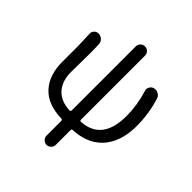

<svg xmlns="http://www.w3.org/2000/svg" viewBox="-232 -862 1233 1233"><g transform="rotate(45 384.5 -245.5)"><path d="M584 -489.3Q581.1 -496.1 581.1 -502.9Q581.1 -513.7 586.9 -523.4Q595.7 -540 613.3 -543.9Q620.1 -545.9 626 -545.9Q638.7 -545.9 649.4 -539.1Q667 -530.3 672.9 -511.7Q706.1 -405.3 706.1 -294.9Q706.1 -200.2 673.8 -131.8Q641.6 -63.5 580.6 -26.4Q519.5 10.7 433.6 14.6Q423.8 14.6 423.8 24.4V159.2Q423.8 175.8 411.6 188.5Q399.4 201.2 381.8 201.2Q364.3 201.2 352.1 188.5Q339.8 175.8 339.8 159.2V24.4Q339.8 14.6 330.1 14.6Q202.1 10.7 139.2 -59.1Q76.2 -128.9 76.2 -247.1V-392.6L72.3 -501Q72.3 -516.6 83 -528.3Q94.7 -541 112.3 -541Q131.8 -541 146 -528.3Q160.2 -515.6 162.1 -497.1Q164.1 -465.8 164.1 -414.1Q164.1 -381.8 163.1 -318.8Q162.1 -255.9 162.1 -241.2Q162.1 -160.2 204.6 -111.8Q247.1 -63.5 330.1 -59.6Q334 -59.6 336.9 -62Q339.8 -64.5 339.8 -69.3V-651.4Q339.8 -668.9 352.1 -681.2Q364.3 -693.4 381.8 -693.4Q399.4 -693.4 411.6 -681.2Q423.8 -668.9 423.8 -651.4V-69.3Q423.8 -64.5 426.8 -62Q429.7 -59.6 433.6 -59.6Q614.3 -71.3 614.3 -293Q614.3 -391.6 584 -489.3Z"/></g></svg>

Font: irohamaru Regular
Style: Regular
Weight: 400
Designer: [Source Han Sans]
Ryoko NISHIZUKA  (kana & ideographs); Paul D. Hunt (Latin, Greek & Cyrillic); Wenlong ZHANG  (bopomofo
Version: Version 1.00